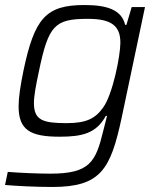

<svg xmlns="http://www.w3.org/2000/svg" viewBox="-21 -538 640 764"><path d="M187 206C381 206 419 135 463 -69L556 -510H503L482 -439H477C463 -499 405 -518 315 -518C161 -518 116 -465 72 -255C60 -196 53 -150 53 -115C53 -20 100 6 217 6C307 6 363 -8 400 -77H405L390 -18C360 107 336 153 179 153C129 153 61 150 10 146L-1 198C42 202 121 206 187 206ZM244 -48C149 -48 114 -60 114 -128C114 -157 122 -199 134 -255C172 -438 197 -463 329 -463C420 -463 458 -437 458 -368C458 -317 428 -164 390 -111C359 -67 324 -48 244 -48Z"/></svg>

Font: Saira UNSAM Light Italic
Style: Regular
Weight: 300
Italic angle: -12°
Designer: Hector Gatti with collaboration of the Omnibus-Type team
Foundry: Omnibus-Type
Version: Version 0.072;PS 000.072;hotconv 1.0.88;makeotf.lib2.5.64775